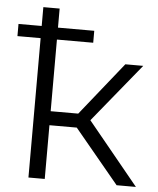

<svg xmlns="http://www.w3.org/2000/svg" viewBox="-53 -788 687 833"><g transform="rotate(5 290.5 -371.0)"><path d="M486 0 292 -234H173V0H102V-607H1V-660H102V-742H173V-659H331V-607H173V-295H293L478 -526H556L348 -271L570 0Z"/></g></svg>

Font: mBank
Style: Regular
Weight: 400
Designer: Julieta Ulanovsky
Foundry: Julieta Ulanovsky
Version: Version 7.200;PS 007.200;hotconv 1.0.88;makeotf.lib2.5.64775